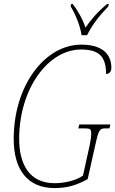

<svg xmlns="http://www.w3.org/2000/svg" viewBox="-20 -951 589 981"><path d="M397 -771H425C448 -819 484 -867 533 -918L536 -931H528C480 -892 443 -849 417 -810C403 -851 380 -894 351 -931H344L341 -918C368 -875 390 -816 397 -771ZM259 10C323 10 373 -5 428 -36L466 -206C485 -292 489 -295 521 -295H539L544 -315H385L380 -295H410C442 -295 446 -292 446 -266C446 -253 443 -233 438 -208L404 -54C370 -29 310 -15 259 -15C127 -15 78 -116 78 -241C78 -498 226 -698 394 -698C484 -698 522 -664 522 -573C539 -573 549 -586 549 -604C549 -682 493 -723 396 -723C208 -723 50 -513 50 -241C50 -86 119 10 259 10Z"/></svg>

Font: Noto Serif Condensed Thin
Style: Italic
Weight: 100
Width: 3
Italic angle: -12°
Designer: Monotype Design Team
Foundry: Monotype Imaging Inc.
Version: Version 2.013